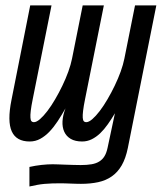

<svg xmlns="http://www.w3.org/2000/svg" viewBox="-20 -510 593 704"><path d="M168.9 -490.2 100.1 -147Q94.7 -120.6 92.8 -104Q90.8 -87.4 91.6 -78.1Q92.3 -68.8 95.5 -65.4Q98.6 -62 104 -62Q113.8 -62 126.7 -73.2Q139.6 -84.5 153.8 -103Q168 -121.6 182.1 -145.8Q196.3 -169.9 208.7 -195.8Q221.2 -221.7 230.5 -247.3Q239.7 -272.9 244.1 -294.9L283.2 -490.2H360.8L292 -147Q286.6 -120.6 284.7 -104Q282.7 -87.4 283.4 -78.1Q284.2 -68.8 287.4 -65.4Q290.5 -62 295.9 -62Q305.7 -62 318.6 -73.2Q331.5 -84.5 345.7 -103Q359.9 -121.6 374 -145.8Q388.2 -169.9 400.6 -195.8Q413.1 -221.7 422.4 -247.3Q431.6 -272.9 436 -294.9L475.1 -490.2H553.2L448.7 32.7Q440.9 70.8 426.3 96.2Q411.6 121.6 389.9 136.7Q368.2 151.9 339.8 158Q311.5 164.1 276.9 164.1Q269 164.1 259 163.8Q249 163.6 238.5 163.1Q228 162.6 218.3 162.4Q208.5 162.1 201.2 162.1Q185.1 162.1 170.7 162.6Q156.2 163.1 142.8 164.3Q129.4 165.5 116 168Q102.5 170.4 87.9 173.8V102.1Q109.9 97.2 132.3 94.7Q154.8 92.3 173.3 92.3Q180.7 92.3 193.1 92.8Q205.6 93.3 219.7 93.8Q233.9 94.2 248.8 94.7Q263.7 95.2 275.9 95.2Q298.8 95.2 315.7 92.3Q332.5 89.4 344.2 82Q356 74.7 363.3 62.5Q370.6 50.3 374.5 31.7L401.4 -94.7Q388.7 -73.2 375.2 -54.2Q361.8 -35.2 347.2 -21.2Q332.5 -7.3 316.2 0.7Q299.8 8.8 281.2 8.8Q255.9 8.8 239.5 -0.7Q223.1 -10.3 215.6 -26.9Q208 -43.5 209.2 -65.7Q210.4 -87.9 220.2 -112.8Q206.1 -87.9 191.7 -65.9Q177.2 -43.9 161.4 -27.3Q145.5 -10.7 127.7 -1Q109.9 8.8 88.9 8.8Q40 8.8 23.2 -28.1Q6.3 -64.9 22 -143.1L90.8 -490.2Z"/></svg>

Font: Code New Roman
Style: Italic
Weight: 400
Italic angle: -11°
Monospace: yes
Designer: Sam Radian
Foundry: Code New Roman
Version: Version 1.508 October 19, 2014